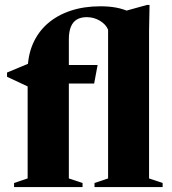

<svg xmlns="http://www.w3.org/2000/svg" viewBox="-20 -758 696 778"><path d="M259 -35 314.5 -16.5V0H37V-16.5L92 -35V-469.5Q92 -531 113 -579.8Q134 -628.5 173 -662.5Q212 -696.5 266.2 -714.5Q320.5 -732.5 386.5 -732.5Q422 -732.5 450.5 -727.2Q479 -722 506.5 -709.5L480 -711.5L575.5 -738H586L584 -634V-35L639 -16.5V0H363V-16.5L418 -35V-637.5Q409.5 -659 385 -673.8Q360.5 -688.5 331.5 -688.5Q307.5 -688.5 291.5 -679Q275.5 -669.5 267.2 -649.5Q259 -629.5 259 -598.5ZM375.5 -494.5 361.5 -419.5H116L98 -405L8.5 -447V-464L105.5 -504.5L176 -494.5Z"/></svg>

Font: Newsreader 60pt
Style: Bold
Weight: 700
Designer: Hugues Gentile
Foundry: Production Type
Version: Version 1.003